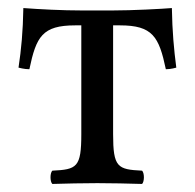

<svg xmlns="http://www.w3.org/2000/svg" viewBox="-20 -455 485 477"><path d="M182 -122C182 -39 171 -34 110 -31C104 -25 104 -4 110 2C152 1 178 0 222 0C265 0 290 1 333 2C339 -4 339 -25 333 -31C272 -34 261 -39 261 -122V-392H278C359 -392 375 -364 392 -283C405 -283 418 -287 418 -287C412 -333 408 -377 407 -435C384 -433 309 -429 259 -429H184C134 -429 78 -432 38 -435C37 -377 33 -333 26 -287C26 -287 40 -283 53 -283C70 -364 85 -392 167 -392H182Z"/></svg>

Font: Libertinus Serif Display
Style: Regular
Weight: 400
Designer: Philipp H. Poll, Khaled Hosny
Foundry: Caleb Maclennan
Version: Version 7.050;RELEASE